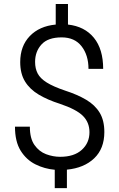

<svg xmlns="http://www.w3.org/2000/svg" viewBox="-20 -843 599 964"><path d="M429.2 -179.2Q429.2 -228 396.5 -261Q363.8 -293.9 280.8 -321.8Q219.2 -341.3 174.6 -367.9Q129.9 -394.5 105.7 -433.8Q81.5 -473.1 81.5 -531.2Q81.5 -611.8 129.6 -661.9Q177.7 -711.9 259.8 -719.7V-822.8H321.3V-719.7Q404.8 -710.4 451.4 -653.3Q498 -596.2 498 -497.1H424.3Q424.3 -565.9 389.6 -610.6Q355 -655.3 289.6 -655.3Q220.7 -655.3 188.5 -619.9Q156.2 -584.5 156.2 -532.2Q156.2 -498.5 169.2 -473.9Q182.1 -449.2 214.8 -428.7Q247.6 -408.2 306.6 -388.2Q368.7 -368.2 412.8 -342Q457 -315.9 480.5 -277.1Q503.9 -238.3 503.9 -180.2Q503.9 -96.7 452.9 -48.1Q401.9 0.5 315.9 8.8V101.6H254.9V9.3Q203.6 4.9 158 -17.8Q112.3 -40.5 83.7 -86.4Q55.2 -132.3 55.2 -207H129.9Q129.9 -147.9 153.1 -115Q176.3 -82 211.4 -68.8Q246.6 -55.7 282.2 -55.7Q352.1 -55.7 390.6 -90.6Q429.2 -125.5 429.2 -179.2Z"/></svg>

Font: Vazirmatn UI Light
Style: Regular
Weight: 300
Designer: Saber Rastikerdar
Foundry: Saber Rastikerdar
Version: Version 33.003